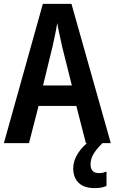

<svg xmlns="http://www.w3.org/2000/svg" viewBox="-20 -735 589 986"><path d="M421 0 372 -191H178L129 0H0L200 -715H347L549 0ZM299 -496Q293 -524 285.5 -558Q278 -592 274 -617Q270 -591 263 -557.5Q256 -524 250 -497L201 -296H349ZM445 109Q445 154 488 154Q501 154 510.5 151.5Q520 149 527 146V220Q516 225 501 228Q486 231 466 231Q412 231 384 204Q356 177 356 129Q356 91 380 53Q404 15 446 -15L506 0Q473 33 459 58Q445 83 445 109Z"/></svg>

Font: Noto Sans Ethiopic Condensed SemiBold
Style: Regular
Weight: 600
Width: 3
Designer: Monotype Design Team
Foundry: Monotype Imaging Inc.
Version: Version 2.102; ttfautohint (v1.8.4.7-5d5b)